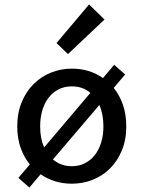

<svg xmlns="http://www.w3.org/2000/svg" viewBox="-20 -807 640 856"><path d="M300 12Q223 12 161 -30L111 29L62 -14L113 -74Q87 -106 72 -148Q57 -190 57 -243Q57 -304 77 -352Q97 -400 130.5 -433Q164 -466 208 -483.5Q252 -501 300 -501Q379 -501 439 -459L489 -518L538 -475L487 -415Q513 -383 528 -340Q543 -297 543 -243Q543 -183 523 -135.5Q503 -88 469.5 -55Q436 -22 392 -5Q348 12 300 12ZM159 -243Q159 -189 177 -150L383 -393Q349 -422 300 -422Q268 -422 242 -409Q216 -396 197.5 -372.5Q179 -349 169 -316Q159 -283 159 -243ZM300 -66Q332 -66 358 -79Q384 -92 402.5 -115.5Q421 -139 431 -171.5Q441 -204 441 -243Q441 -298 423 -339L216 -96Q252 -66 300 -66ZM283 -566 232 -615 377 -787 446 -720Z"/></svg>

Font: SauceCodePro Nerd Font Mono
Style: Regular
Weight: 500
Monospace: yes
Designer: Paul D. Hunt, Teo Tuominen
Foundry: Adobe Systems Incorporated
Version: Version 2.030;PS 1.000;hotconv 16.6.51;makeotf.lib2.5.65220;